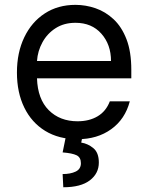

<svg xmlns="http://www.w3.org/2000/svg" viewBox="-20 -573 622 806"><path d="M305.4 11.4Q226.6 11.4 169.6 -23.6Q112.6 -58.6 81.9 -121.6Q51.1 -184.7 51.1 -268.5Q51.1 -352.3 81.9 -416.4Q112.6 -480.5 167.8 -516.5Q223 -552.6 296.9 -552.6Q339.5 -552.6 381 -538.4Q422.6 -524.1 456.7 -492.4Q490.8 -460.6 511 -408.4Q531.2 -356.2 531.2 -279.8V-244.3H135.3Q138.1 -157 184.8 -110.4Q231.5 -63.9 305.4 -63.9Q354.8 -63.9 389.9 -84.9Q425.1 -105.8 441.1 -147.7H524.9Q505.3 -72.8 446.9 -30.7Q388.5 11.4 305.4 11.4ZM135.3 -316.8H446Q446 -386 405.5 -431.6Q365.1 -477.3 296.9 -477.3Q248.9 -477.3 213.8 -454.9Q178.6 -432.5 158.4 -395.8Q138.1 -359 135.3 -316.8ZM257.1 -2.8H326.7L321 25.6Q348.7 29.8 371.8 48.8Q394.9 67.8 394.9 109.4Q394.9 155.2 357.1 184.1Q319.2 213.1 245.7 213.1L242.9 157.7Q275.9 157.7 297.8 147.2Q319.6 136.7 319.6 112.2Q319.6 87.7 301.5 78.8Q283.4 70 242.9 66.8Z"/></svg>

Font: Inter Zeller
Style: Regular
Weight: 400
Designer: Rasmus Andersson; Joe Bland
Foundry: zeller
Version: Version 3.015;git-dec3a8cb1